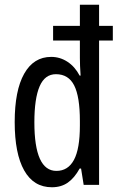

<svg xmlns="http://www.w3.org/2000/svg" viewBox="-20 -780 502 810"><path d="M199 10Q122 10 82 -61Q42 -132 42 -265Q42 -398 82 -469Q122 -540 196 -540Q233 -540 264.5 -519.5Q296 -499 316 -461H320Q317 -505 317 -535V-609H204V-671H317V-760H398V-671H456V-609H398V0H333L322 -69H316Q294 -29 266 -9.5Q238 10 199 10ZM218 -59Q267 -59 292 -105.5Q317 -152 317 -250V-270Q317 -372 293 -419.5Q269 -467 216 -467Q169 -467 147 -415.5Q125 -364 125 -264Q125 -59 218 -59Z"/></svg>

Font: Noto Sans Lao ExtraCondensed
Style: Regular
Weight: 400
Width: 2
Designer: Monotype Design Team
Foundry: Monotype Imaging Inc.
Version: Version 2.003; ttfautohint (v1.8.4.7-5d5b)